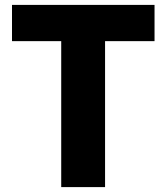

<svg xmlns="http://www.w3.org/2000/svg" viewBox="-20 -764 680 784"><path d="M230 -596H29V-744H611V-596H409V0H230Z"/></svg>

Font: Source Han Sans CN Heavy
Style: Bold
Weight: 900
Designer: Ryoko NISHIZUKA (kana & ideographs); Paul D. Hunt (Latin, Greek & Cyrillic); Wenlong ZHANG (bopomofo); Sandoll Communica
Foundry: Adobe Systems Incorporated
Version: Version 1.000;PS 1;hotconv 1.0.78;makeotf.lib2.5.61930